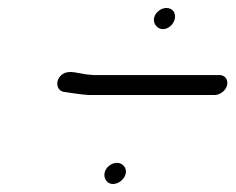

<svg xmlns="http://www.w3.org/2000/svg" viewBox="-20 -525 590 481"><path d="M242 -92C239 -77 249 -64 263 -64C277 -64 292 -76 295 -90C298 -104 288 -117 273 -117C259 -117 245 -106 242 -92ZM366 -480C363 -466 374 -452 388 -452C402 -452 415 -464 418 -478C421 -493 412 -505 397 -505C383 -505 369 -494 366 -480ZM549 -312C552 -326 543 -337 530 -337H214C205 -338 199 -338 194 -339C177 -341 154 -350 138 -340C117 -327 120 -299 139 -295C161 -292 175 -289 201 -287H518C531 -287 546 -298 549 -312Z"/></svg>

Font: Electronic
Style: BookIt
Weight: 400
Version: Version 1.011